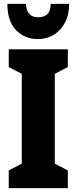

<svg xmlns="http://www.w3.org/2000/svg" viewBox="-20 -968 394 988"><path d="M329 0H25V-91L92 -126V-588L25 -623V-714H329V-623L262 -588V-126L329 -91ZM336 -948Q336 -893 314.5 -852Q293 -811 257 -789Q221 -767 176 -767Q107 -767 62.5 -813Q18 -859 18 -948H113Q117 -879 176 -879Q206 -879 223 -894.5Q240 -910 241 -948Z"/></svg>

Font: Noto Sans ExtraCondensed Black
Style: Regular
Weight: 900
Width: 2
Designer: Monotype Design Team
Foundry: Monotype Imaging Inc.
Version: Version 2.013; ttfautohint (v1.8.4.7-5d5b)